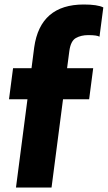

<svg xmlns="http://www.w3.org/2000/svg" viewBox="-20 -833 479 853"><path d="M209 0H51L102 -392H20L38 -530H120L132 -623Q159 -813 352 -813Q413 -813 439 -800L422 -670Q411 -677 372 -677Q340 -677 317 -664Q294 -651 288 -606L278 -530H394L376 -392H260Z"/></svg>

Font: Tanohe Sans
Style: Bold Italic
Weight: 700
Designer: Village Type and Design LLC & Cristiano Sobral
Foundry: Cooper Hewitt Smithsonian Design Museum
Version: Version 1.00;September 29, 2021;FontCreator 13.0.0.2655 64-b